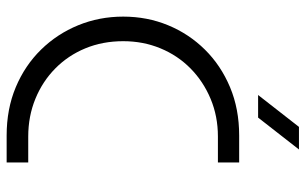

<svg xmlns="http://www.w3.org/2000/svg" viewBox="-191 -729 920 578"><g transform="rotate(90 269.0 -440.0)"><path d="M388 0Q308 0 242.5 -27.5Q177 -55 129.5 -103.5Q82 -152 56 -215.5Q30 -279 30 -351Q30 -423 56 -486Q82 -549 129.5 -597Q177 -645 242.5 -672.5Q308 -700 388 -700H469V-636H391Q330 -636 277.5 -614Q225 -592 186 -553.5Q147 -515 125.5 -463Q104 -411 104 -351Q104 -289 125.5 -237Q147 -185 186 -146.5Q225 -108 277.5 -86.5Q330 -65 391 -65H469V0ZM266 -757 362 -880H430L334 -757Z"/></g></svg>

Font: MuseoModerno Thin Light
Style: Regular
Weight: 300
Version: Version 1.003